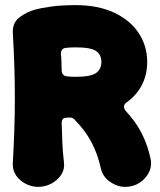

<svg xmlns="http://www.w3.org/2000/svg" viewBox="-20 -710 625 750"><path d="M129 20Q104 20 80.5 8Q57 -4 43 -24.5Q29 -45 30 -71Q34 -142 36 -204.5Q38 -267 38 -327.5Q38 -388 36 -450.5Q34 -513 30 -584Q29 -622 57 -643Q85 -664 119 -673Q136 -678 177.5 -684Q219 -690 275 -690Q363 -690 426 -660.5Q489 -631 522 -580.5Q555 -530 555 -468Q555 -418 534 -377.5Q513 -337 473 -309Q465 -303 464.5 -294.5Q464 -286 470 -278Q488 -259 506.5 -233.5Q525 -208 541 -173.5Q557 -139 567 -95Q575 -65 562.5 -38.5Q550 -12 525 4Q500 20 469 20Q438 20 409.5 0Q381 -20 374 -52Q364 -96 349 -130Q334 -164 314 -192Q294 -220 268 -246Q266 -247 263.5 -248.5Q261 -250 257 -251Q250 -251 242.5 -250.5Q235 -250 230 -249Q220 -242 221 -228Q222 -188 223.5 -152.5Q225 -117 230 -74Q233 -48 218.5 -26.5Q204 -5 180 7.5Q156 20 129 20ZM276 -410Q335 -410 355.5 -425Q376 -440 376 -468Q376 -496 355.5 -510.5Q335 -525 276 -525Q266 -525 255.5 -524.5Q245 -524 237 -523Q227 -522 222 -515Q217 -508 218 -498Q220 -482 220 -466Q220 -450 221 -434Q221 -426 226 -419.5Q231 -413 240 -412Q247 -411 256 -410.5Q265 -410 276 -410Z"/></svg>

Font: Winky Sans ExtraBold
Style: Regular
Weight: 800
Designer: Simon Atzbach
Foundry: typofactur
Version: Version 1.205